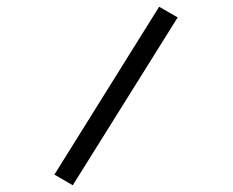

<svg xmlns="http://www.w3.org/2000/svg" viewBox="-20 -609 694 572"><path d="M509.3 -557.1 196.8 -57.1 142.1 -88.9 454.1 -588.9Z"/></svg>

Font: Yantramanav Medium
Style: Regular
Weight: 500
Version: Version 1.001;PS 1.0;hotconv 1.0.72;makeotf.lib2.5.5900; ttf